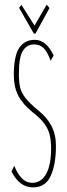

<svg xmlns="http://www.w3.org/2000/svg" viewBox="-20 -804 290 834"><path d="M123 10Q65 10 30 -59L42 -84Q55 -50 75 -29.5Q95 -9 124 -10Q161 -12 181.5 -50.5Q202 -89 202 -160Q202 -192 196 -217.5Q190 -243 173 -266.5Q156 -290 121 -317Q78 -352 59 -389.5Q40 -427 40 -477Q40 -561 63.5 -596Q87 -631 131 -631Q181 -631 213 -563L200 -540Q185 -581 168.5 -596Q152 -611 128 -611Q97 -611 79.5 -583.5Q62 -556 62 -482Q62 -450 67 -426Q72 -402 90.5 -378.5Q109 -355 149 -322Q184 -294 203.5 -257Q223 -220 223 -170Q223 -91 200.5 -40.5Q178 10 123 10ZM183 -784 195 -769 134 -658H127L63 -770L73 -783L130 -693Z"/></svg>

Font: Inconsolata UltraCondensed ExtraLight
Style: Regular
Weight: 200
Width: 1
Monospace: yes
Designer: Raph Levien, Cyreal, Brenton Simpson
Foundry: Raph Levien, Cyreal, Google
Version: Version 3.100; ttfautohint (v1.8.4.7-5d5b)